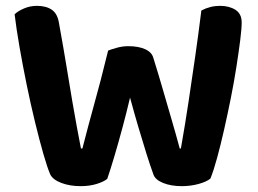

<svg xmlns="http://www.w3.org/2000/svg" viewBox="-20 -631 883 657"><path d="M350 -458Q360 -462 379.5 -467.5Q399 -473 419 -473Q454 -473 477 -462.5Q500 -452 505 -432Q524 -371 538.5 -320.5Q553 -270 567 -222.5Q581 -175 595 -123H599Q614 -208 625.5 -285Q637 -362 648 -438Q659 -514 669 -595Q699 -611 733 -611Q764 -611 785.5 -597.5Q807 -584 807 -554Q807 -533 802 -493.5Q797 -454 789 -402.5Q781 -351 770 -296Q759 -241 747 -188Q735 -135 723 -91Q711 -47 700 -20Q687 -9 659.5 -1.5Q632 6 602 6Q565 6 538 -5Q511 -16 505 -34Q494 -64 481 -105.5Q468 -147 453.5 -196Q439 -245 425 -297Q413 -246 399 -194Q385 -142 371.5 -96.5Q358 -51 347 -19Q335 -9 310.5 -1.5Q286 6 256 6Q219 6 190 -5Q161 -16 152 -34Q142 -57 128.5 -104Q115 -151 100 -212.5Q85 -274 71.5 -340Q58 -406 47 -469Q36 -532 30 -582Q41 -593 62 -602Q83 -611 106 -611Q138 -611 157.5 -597.5Q177 -584 182 -551Q198 -463 208.5 -398Q219 -333 227.5 -284Q236 -235 243 -196.5Q250 -158 257 -123H262Q273 -165 282.5 -201.5Q292 -238 302.5 -275Q313 -312 324.5 -356.5Q336 -401 350 -458Z"/></svg>

Font: BalooTamma2Bold
Style: Bold
Weight: 700
Designer: Divya Kowshik, Shuchita Grover and Ek Type
Foundry: Ek Type
Version: Version 1.700